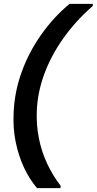

<svg xmlns="http://www.w3.org/2000/svg" viewBox="-20 -826 497 986"><path d="M170 140Q131 94 103 34Q75 -26 60.5 -97Q46 -168 50 -246Q54 -352 90.5 -454Q127 -556 190.5 -646.5Q254 -737 337 -806H457L456 -795Q369 -719 306 -630.5Q243 -542 208 -447.5Q173 -353 169 -257Q166 -186 179.5 -117Q193 -48 222 14Q251 76 292 129L290 140Z"/></svg>

Font: DM Sans 28pt SemiBold
Style: Italic
Weight: 600
Italic angle: -10°
Version: Version 4.004;gftools[0.9.30]